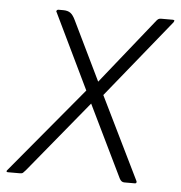

<svg xmlns="http://www.w3.org/2000/svg" viewBox="-76 -599 605 642"><g transform="rotate(5 226.5 -278.0)"><path d="M248 -328 420 -543Q426 -551 429.5 -553.5Q433 -556 440 -556H479Q484 -556 484 -553Q484 -552 482 -548L269 -285L405 -7V-4Q405 0 399 0H364Q354 0 348 -12L231 -253L33 -12Q27 -5 24 -2.5Q21 0 13 0H-27Q-31 0 -31 -3Q-31 -5 -29 -7L211 -295L89 -548Q88 -549 88 -551Q90 -556 95 -556H111Q126 -556 135 -549.5Q144 -543 152 -526Z"/></g></svg>

Font: Zain Light
Style: Italic
Weight: 300
Italic angle: -10°
Designer: Zain,Boutros
Foundry: Mobile Telecommunications Company (Zain), 2024
Version: Version 1.51; ttfautohint (v1.8.4)